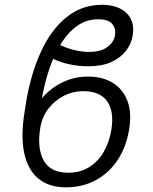

<svg xmlns="http://www.w3.org/2000/svg" viewBox="-20 -780 647 810"><path d="M351.1 -457Q413.1 -457 456.3 -430.2Q499.5 -403.3 518.1 -353Q536.6 -302.7 524.4 -231.9Q512.2 -158.7 475.8 -104.2Q439.5 -49.8 383.8 -19.8Q328.1 10.3 257.8 10.3Q186.5 10.3 141.8 -26.6Q97.2 -63.5 82 -134.8Q66.9 -206.1 84 -309.6L90.3 -350.6Q110.8 -471.2 153.6 -563.5Q196.3 -655.8 261 -707.8Q325.7 -759.8 410.6 -759.8Q455.1 -759.8 486.3 -744.1Q517.6 -728.5 532 -699.5Q546.4 -670.4 539.6 -629.4Q534.2 -595.2 511.5 -565.7Q488.8 -536.1 449.7 -518.3Q410.6 -500.5 354.5 -500.5Q316.9 -500 275.9 -508.1Q234.9 -516.1 192.9 -537.1L224.1 -594.2Q260.7 -576.7 293.5 -568.8Q326.2 -561 355.5 -561Q404.8 -561 432.4 -581.3Q460 -601.6 464.8 -629.4Q470.2 -657.7 454.1 -678.2Q438 -698.7 393.6 -698.7Q347.2 -698.7 309.1 -673.3Q271 -647.9 241.5 -602.5Q211.9 -557.1 190.7 -496.6Q169.4 -436 156.7 -365.7Q192.9 -407.7 243.2 -432.4Q293.5 -457 351.1 -457ZM330.1 -395.5Q289.1 -395.5 250.7 -376.5Q212.4 -357.4 185.1 -322.8Q157.7 -288.1 149.9 -240.2Q135.7 -154.8 164.3 -103Q192.9 -51.3 267.6 -51.3Q317.4 -51.3 355 -74.2Q392.6 -97.2 416.7 -137.9Q440.9 -178.7 449.7 -231.9Q462.4 -310.1 432.1 -352.8Q401.9 -395.5 330.1 -395.5Z"/></svg>

Font: Inter 16pt Light
Style: Italic
Weight: 300
Italic angle: -9.3988°
Version: Version 4.001;git-66647c0bb